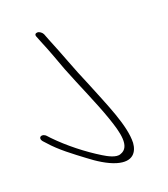

<svg xmlns="http://www.w3.org/2000/svg" viewBox="-187 -740 750 855"><g transform="rotate(-20 188.0 -313.0)"><path d="M-54 -186 -42 -173C-3 -128 54 -86 102 -50C137 -23 181 6 222 18C294 39 318 -1 321 -42C324 -123 271 -239 224 -356C186 -443 160 -520 126 -601L114 -632C110 -641 98 -650 89 -650C79 -650 74 -644 78 -634L90 -604C110 -557 129 -504 147 -455C181 -368 230 -261 258 -179C283 -107 304 -31 251 -14C229 -5 193 -25 172 -38C108 -77 38 -132 -16 -188L-28 -201C-47 -223 -73 -208 -54 -186Z"/></g></svg>

Font: Stray Cat
Style: OpSuObl
Weight: 400
Version: Version 1.0